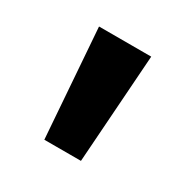

<svg xmlns="http://www.w3.org/2000/svg" viewBox="-76 -1026 385 395"><g transform="rotate(30 116.5 -829.0)"><path d="M74 -700 55 -958H179L161 -700Z"/></g></svg>

Font: Noto Sans Khmer UI Condensed SemiBold
Style: Regular
Weight: 600
Width: 3
Designer: Danh Hong and the Monotype Design Team
Foundry: Monotype Imaging Inc.
Version: Version 2.002; ttfautohint (v1.8.4.7-5d5b)